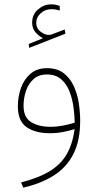

<svg xmlns="http://www.w3.org/2000/svg" viewBox="-20 -615 455 892"><path d="M179.7 -437.5Q160.2 -447.3 144.8 -465.1Q129.4 -482.9 129.4 -509.8Q129.4 -547.9 156.7 -571.3Q184.1 -594.7 216.3 -594.7Q229 -594.7 236.8 -593.3Q244.6 -591.8 257.3 -587.4L257.8 -565.9Q239.3 -572.3 218.3 -572.3Q190.4 -572.3 169.4 -553.7Q148.4 -535.2 148.4 -509.3Q148.4 -482.4 170.2 -466.6Q191.9 -450.7 211.4 -453.1Q217.8 -453.6 225.1 -457L280.8 -478L283.7 -458.5L115.7 -392.6L113.3 -410.6ZM352.5 -54.2Q352.5 38.6 320.8 100.8Q289.1 163.1 229.7 200.4Q170.4 237.8 87.9 256.8L78.1 232.4Q161.6 210.9 212.6 179.2Q263.7 147.5 290.5 100.3Q317.4 53.2 326.7 -15.1Q301.3 -7.3 272.5 -1.7Q243.7 3.9 211.9 3.9Q144 3.9 103.5 -24.4Q63 -52.7 63 -120.6Q63 -166.5 77.6 -207Q92.3 -247.6 122.3 -272.9Q152.3 -298.3 198.2 -298.3Q246.1 -298.3 276.1 -274.9Q306.2 -251.5 323 -214.4Q339.8 -177.2 346.2 -134.8Q352.5 -92.3 352.5 -54.2ZM214.4 -25.9Q243.2 -25.9 272.2 -31.5Q301.3 -37.1 327.1 -44.9Q326.7 -77.6 321.5 -116.2Q316.4 -154.8 303 -189.7Q289.6 -224.6 264.2 -246.8Q238.8 -269 197.8 -269Q159.2 -269 135.3 -247.1Q111.3 -225.1 100.3 -191.7Q89.4 -158.2 89.4 -123.5Q89.4 -69.3 124.8 -47.6Q160.2 -25.9 214.4 -25.9Z"/></svg>

Font: Vazirmatn UI NL Thin
Style: Regular
Weight: 100
Designer: Saber Rastikerdar
Foundry: Saber Rastikerdar
Version: Version 33.003